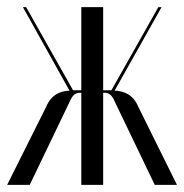

<svg xmlns="http://www.w3.org/2000/svg" viewBox="-25 -516 514 536"><path d="M407 0H469L361 -218C347 -252 321 -262 295 -263L426 -496H417L286 -264H263V-496H202V-264H179L48 -496H39L169 -263C144 -262 118 -252 104 -218L-5 0H58L169 -231C177 -250 185 -257 198 -257H202V0H263V-257H267C280 -257 288 -250 296 -231Z"/></svg>

Font: Moniqa Display
Style: Regular
Weight: 400
Designer: Rajesh Rajput
Foundry: Rajesh Rajput
Version: Version 1.000